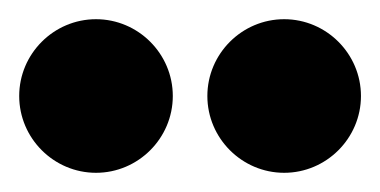

<svg xmlns="http://www.w3.org/2000/svg" viewBox="-20 -829 396 200"><path d="M0 -729C0 -685 36 -649 80 -649C124 -649 160 -685 160 -729C160 -773 124 -809 80 -809C36 -809 0 -773 0 -729ZM196 -729C196 -685 232 -649 276 -649C320 -649 356 -685 356 -729C356 -773 320 -809 276 -809C232 -809 196 -773 196 -729Z"/></svg>

Font: Spicy Rice
Style: Regular
Weight: 400
Designer: Astigmatic (AOETI)
Foundry: Astigmatic (AOETI)
Version: Version 1.000